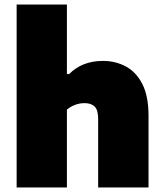

<svg xmlns="http://www.w3.org/2000/svg" viewBox="-20 -828 726 848"><path d="M53.5 0V-808H275.5V-501H285.5Q343 -559 434.5 -559Q490.5 -559 536.2 -534.2Q582 -509.5 609 -456.2Q636 -403 636 -316.5V0H413.5V-302.5Q413.5 -342.5 398 -357.5Q382.5 -372.5 353.5 -372.5Q330.5 -372.5 309.8 -364.2Q289 -356 275.5 -343.5V0Z"/></svg>

Font: Encode Sans SmExp Black
Style: Regular
Weight: 900
Width: 6
Designer: Multiple Designers
Foundry: Impallari Type
Version: Version 3.002; ttfautohint (v1.8.3) -l 8 -r 50 -G 200 -x 14 